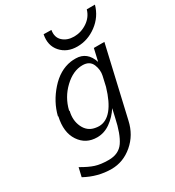

<svg xmlns="http://www.w3.org/2000/svg" viewBox="-207 -814 1021 1121"><g transform="rotate(-30 304.0 -254.0)"><path d="M262 -694Q270 -694 288 -693.5Q306 -693 314 -693Q306 -646 335 -619.5Q364 -593 410 -593Q458 -593 499 -620.5Q540 -648 553 -694H608Q588 -622 528 -577.5Q468 -533 398 -533Q329 -533 288.5 -578.5Q248 -624 262 -694ZM97 -236Q95 -236 95 -238Q116 -323 178.5 -393.5Q241 -464 319 -476Q331 -478 354 -478Q430 -477 457 -395L476 -478H547L439 -10Q420 77 356 131.5Q292 186 213 186Q121 186 37 140L51 80Q100 109 136 120.5Q172 132 225 132Q293 132 326 84Q359 36 380 -63L393 -120Q364 -75 322.5 -45.5Q281 -16 233 -16Q157 -16 116 -77.5Q75 -139 97 -236ZM168 -234 170 -230Q156 -173 178 -126Q200 -79 248 -70Q262 -67 276 -67Q372 -69 424 -246L439 -312Q447 -348 432 -385Q416 -424 367 -424Q304 -424 245.5 -368.5Q187 -313 168 -234Z"/></g></svg>

Font: Coval
Style: ExtraLight Italic
Weight: 200
Foundry: Context Ltd
Version: Version 001.000